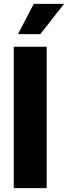

<svg xmlns="http://www.w3.org/2000/svg" viewBox="-20 -968 350 988"><path d="M220.2 -727.5V0H50.8V-727.5ZM72.8 -792.5 153.8 -948.2H309.6L187.5 -792.5Z"/></svg>

Font: Inter 24pt ExtraBold
Style: Regular
Weight: 800
Designer: Rasmus Andersson
Foundry: rsms
Version: Version 4.001;git-66647c0bb